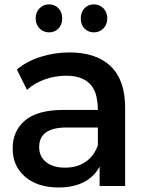

<svg xmlns="http://www.w3.org/2000/svg" viewBox="-20 -834 656 861"><path d="M140 -751.1Q140 -778.9 157.2 -796.7Q174.4 -814.4 200 -814.4Q225.6 -814.4 242.2 -796.7Q258.9 -778.9 258.9 -751.1Q258.9 -723.3 242.2 -706.1Q225.6 -688.9 200 -688.9Q174.4 -688.9 157.2 -706.7Q140 -724.4 140 -751.1ZM342.2 -751.1Q342.2 -778.9 358.9 -796.7Q375.6 -814.4 401.1 -814.4Q426.7 -814.4 443.9 -796.7Q461.1 -778.9 461.1 -751.1Q461.1 -724.4 443.9 -706.7Q426.7 -688.9 401.1 -688.9Q375.6 -688.9 358.9 -706.1Q342.2 -723.3 342.2 -751.1ZM541.1 -352.2V0H426.7V-86.7Q402.2 -41.1 355.6 -17.2Q308.9 6.7 243.3 6.7Q147.8 6.7 92.2 -41.7Q36.7 -90 36.7 -167.8Q36.7 -246.7 92.2 -293.9Q147.8 -341.1 265.6 -341.1H418.9Q418.9 -368.9 414.4 -390Q406.7 -441.1 371.7 -467.8Q336.7 -494.4 276.7 -494.4Q226.7 -494.4 180.6 -477.8Q134.4 -461.1 101.1 -431.1L55.6 -522.2Q98.9 -558.9 161.7 -578.9Q224.4 -598.9 291.1 -598.9Q412.2 -598.9 476.7 -536.7Q541.1 -474.4 541.1 -352.2ZM418.9 -182.2V-262.2H277.8Q155.6 -262.2 155.6 -174.4Q155.6 -132.2 186.7 -107.2Q217.8 -82.2 272.2 -82.2Q325.6 -82.2 363.3 -107.8Q401.1 -133.3 418.9 -182.2Z"/></svg>

Font: Paperlogy 6 SemiBold
Style: Regular
Weight: 600
Designer: redesigned by Lee Juim, glyphs from Gmarket Sans & Montserrat
Foundry: PT&
Version: Version 1.001